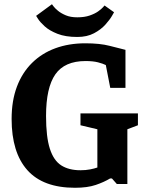

<svg xmlns="http://www.w3.org/2000/svg" viewBox="-20 -871 693 909"><path d="M441 -259 361 -278V-334H633V-278L583 -259V0H533L510 -26H501Q473 -9 433.5 4.5Q394 18 335 18Q184 18 109.5 -65.5Q35 -149 35 -308Q35 -394 60 -460.5Q85 -527 131.5 -573Q178 -619 242 -642.5Q306 -666 384 -666Q453 -666 499 -654Q545 -642 574 -635V-455H502L481 -563Q467 -570 443.5 -576Q420 -582 385 -582Q286 -582 242 -519Q198 -456 198 -322Q198 -223 216 -167Q234 -111 270 -88Q306 -65 361 -65Q386 -65 406.5 -69Q427 -73 441 -78ZM226 -851Q226 -851 233 -841.5Q240 -832 254.5 -820Q269 -808 291.5 -798.5Q314 -789 346 -789Q380 -789 404.5 -797.5Q429 -806 444.5 -817Q460 -828 467.5 -836.5Q475 -845 475 -845L520 -813Q520 -813 510 -795.5Q500 -778 479 -754.5Q458 -731 425 -713.5Q392 -696 346 -696Q290 -696 252 -711Q214 -726 192 -746Q170 -766 160.5 -781Q151 -796 151 -796Z"/></svg>

Font: Faustina VF Beta
Style: Regular
Weight: 400
Designer: Alfonso Garcia
Foundry: Omnibus-Type
Version: Version 1.006